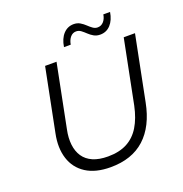

<svg xmlns="http://www.w3.org/2000/svg" viewBox="-153 -1011 1098 1152"><g transform="rotate(-20 396.0 -435.5)"><path d="M359 6Q263 6 202.5 -33Q142 -72 120 -141Q98 -210 116 -298L196 -700H269L189 -298Q178 -246 183 -202Q188 -158 209.5 -126Q231 -94 270 -77Q309 -60 366 -60Q438 -60 488 -86.5Q538 -113 569.5 -165Q601 -217 617 -293L698 -700H770L688 -288Q660 -144 577.5 -69Q495 6 359 6ZM572 -763Q549 -763 531.5 -773Q514 -783 500 -796.5Q486 -810 472 -820.5Q458 -831 441 -831Q419 -831 404 -813.5Q389 -796 384 -767H341Q349 -819 376 -848Q403 -877 442 -877Q465 -877 482.5 -866.5Q500 -856 514 -842.5Q528 -829 542 -819Q556 -809 572 -809Q595 -809 610.5 -826.5Q626 -844 630 -871H673Q665 -821 638.5 -792Q612 -763 572 -763Z"/></g></svg>

Font: MOST Montserrat
Style: Italic
Weight: 400
Italic angle: -11.3°
Designer: Julieta Ulanovsky
Foundry: Julieta Ulanovsky
Version: Version 8.000;March 11, 2024;FontCreator 15.0.0.2926 64-bit